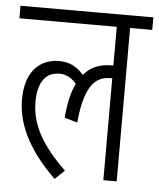

<svg xmlns="http://www.w3.org/2000/svg" viewBox="-48 -664 595 717"><g transform="rotate(5 249.0 -305.5)"><path d="M0 -575H365V-430C363 -430 361 -430 359 -430C315 -430 280 -416 254 -385C230 -414 200 -429 163 -429C86 -429 36 -375 36 -275C36 -168 96 -74 183 11L219 -23C131 -108 87 -183 87 -270C87 -342 115 -382 167 -382C194 -382 214 -370 231 -349C215 -317 205 -274 201 -220L249 -206C262 -346 303 -382 358 -382C360 -382 362 -382 365 -382V0H415V-575H498V-622H0Z"/></g></svg>

Font: Noto Sans Devanagari ExtraCondensed Light
Style: Regular
Weight: 300
Width: 2
Designer: Jelle Bosma - Monotype Design Team
Foundry: Monotype Imaging Inc.
Version: Version 2.004